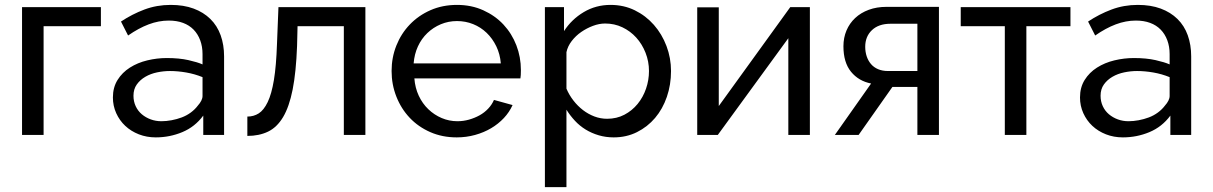

<svg xmlns="http://www.w3.org/2000/svg" viewBox="-20 -551 4954 784"><path d="M70 0V-522H392V-444H158V0Z M810 0V-79Q776 -33 724.5 -11.5Q673 10 616 10Q579 10 547 -2.5Q515 -15 491.5 -37Q468 -59 454.5 -89Q441 -119 441 -153Q441 -194 460 -224.5Q479 -255 510.5 -275Q542 -295 581.5 -304.5Q621 -314 661 -314Q712 -314 749.5 -305.5Q787 -297 807 -288V-330Q807 -361 797.5 -386.5Q788 -412 770.5 -430Q753 -448 727.5 -457.5Q702 -467 669 -467Q628 -467 587 -451.5Q546 -436 503 -406L474 -463Q519 -493 569.5 -512Q620 -531 677 -531Q730 -531 770.5 -516Q811 -501 839 -473.5Q867 -446 881 -407Q895 -368 895 -321V0ZM788 -120Q797 -130 802 -140Q807 -150 807 -159V-236Q775 -249 740.5 -255Q706 -261 674 -261Q648 -261 621.5 -255.5Q595 -250 573.5 -237.5Q552 -225 538.5 -206Q525 -187 525 -160Q525 -137 534 -117.5Q543 -98 559 -84.5Q575 -71 595.5 -63.5Q616 -56 639 -56Q659 -56 680.5 -60Q702 -64 722 -71.5Q742 -79 759 -91.5Q776 -104 788 -120Z M990 -75Q1016 -75 1036.5 -88Q1057 -101 1073 -134Q1089 -167 1098.5 -224.5Q1108 -282 1111 -371L1117 -522H1472V0H1384V-444H1195L1193 -363Q1189 -256 1175 -185.5Q1161 -115 1136 -73Q1111 -31 1074.5 -13.5Q1038 4 990 4Z M1845 10Q1786 10 1737 -11.5Q1688 -33 1653 -70Q1618 -107 1598.5 -156.5Q1579 -206 1579 -261Q1579 -316 1598.5 -365Q1618 -414 1653.5 -451Q1689 -488 1738 -509.5Q1787 -531 1846 -531Q1905 -531 1953.5 -509Q2002 -487 2036 -450.5Q2070 -414 2088.5 -366Q2107 -318 2107 -265Q2107 -254 2106.5 -245Q2106 -236 2105 -231H1672Q1675 -192 1690 -160Q1705 -128 1729 -105Q1753 -82 1783.5 -69Q1814 -56 1848 -56Q1872 -56 1895 -62.5Q1918 -69 1938 -80Q1958 -91 1973.5 -107.5Q1989 -124 1997 -143L2073 -122Q2060 -93 2037.5 -69Q2015 -45 1985.5 -27.5Q1956 -10 1920 0Q1884 10 1845 10ZM2025 -292Q2022 -330 2006.5 -362Q1991 -394 1967 -417Q1943 -440 1912 -452.5Q1881 -465 1846 -465Q1811 -465 1780 -452Q1749 -439 1725 -416Q1701 -393 1686.5 -361.5Q1672 -330 1669 -292Z M2486 10Q2454 10 2425 1.5Q2396 -7 2371.5 -22Q2347 -37 2327.5 -58Q2308 -79 2293 -103V213H2205V-522H2283V-424Q2314 -472 2363.5 -501.5Q2413 -531 2473 -531Q2527 -531 2572 -509Q2617 -487 2650 -449.5Q2683 -412 2701.5 -363Q2720 -314 2720 -261Q2720 -205 2703 -155.5Q2686 -106 2655 -69.5Q2624 -33 2581 -11.5Q2538 10 2486 10ZM2459 -66Q2498 -66 2529.5 -82.5Q2561 -99 2583.5 -126.5Q2606 -154 2618 -189Q2630 -224 2630 -261Q2630 -300 2616 -335.5Q2602 -371 2578 -397.5Q2554 -424 2521.5 -439.5Q2489 -455 2451 -455Q2427 -455 2401.5 -445.5Q2376 -436 2353.5 -420.5Q2331 -405 2314.5 -383.5Q2298 -362 2293 -338V-189Q2304 -163 2321.5 -140.5Q2339 -118 2360.5 -101.5Q2382 -85 2407 -75.5Q2432 -66 2459 -66Z M2827 0V-521H2915V-118L3207 -522H3287V0H3199V-395L2911 0Z M3389 0 3537 -210Q3486 -220 3455 -258Q3424 -296 3424 -362Q3424 -397 3436.5 -426.5Q3449 -456 3472 -477.5Q3495 -499 3527.5 -511Q3560 -523 3600 -523H3814V0H3726V-196H3624L3486 0ZM3726 -261V-454H3616Q3568 -454 3540.5 -428Q3513 -402 3513 -360Q3513 -339 3519 -321Q3525 -303 3536.5 -289.5Q3548 -276 3565.5 -268.5Q3583 -261 3606 -261Z M4083 0V-444H3903V-522H4351V-444H4171V0Z M4759 0V-79Q4725 -33 4673.5 -11.5Q4622 10 4565 10Q4528 10 4496 -2.5Q4464 -15 4440.5 -37Q4417 -59 4403.5 -89Q4390 -119 4390 -153Q4390 -194 4409 -224.5Q4428 -255 4459.5 -275Q4491 -295 4530.5 -304.5Q4570 -314 4610 -314Q4661 -314 4698.5 -305.5Q4736 -297 4756 -288V-330Q4756 -361 4746.5 -386.5Q4737 -412 4719.5 -430Q4702 -448 4676.5 -457.5Q4651 -467 4618 -467Q4577 -467 4536 -451.5Q4495 -436 4452 -406L4423 -463Q4468 -493 4518.5 -512Q4569 -531 4626 -531Q4679 -531 4719.5 -516Q4760 -501 4788 -473.5Q4816 -446 4830 -407Q4844 -368 4844 -321V0ZM4737 -120Q4746 -130 4751 -140Q4756 -150 4756 -159V-236Q4724 -249 4689.5 -255Q4655 -261 4623 -261Q4597 -261 4570.5 -255.5Q4544 -250 4522.5 -237.5Q4501 -225 4487.5 -206Q4474 -187 4474 -160Q4474 -137 4483 -117.5Q4492 -98 4508 -84.5Q4524 -71 4544.5 -63.5Q4565 -56 4588 -56Q4608 -56 4629.5 -60Q4651 -64 4671 -71.5Q4691 -79 4708 -91.5Q4725 -104 4737 -120Z"/></svg>

Font: Rising Sun
Style: Regular
Weight: 400
Designer: Matt McInerney, Pablo Impallari, Rodrigo Fuenzalida (Raleway font), Stephen Hutchings (Greek), Cristiano Sobral (main ch
Foundry: The Rising Sun Project Authors
Version: Version 4.327; ttfautohint (v1.8.4.7-5d5b-dirty)